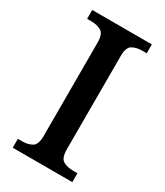

<svg xmlns="http://www.w3.org/2000/svg" viewBox="-180 -788 739 862"><g transform="rotate(30 189.0 -357.0)"><path d="M35 0V-46H57Q87 -46 108 -58Q129 -70 129 -115V-599Q129 -644 108 -656Q87 -668 57 -668H35V-714H344V-668H321Q291 -668 270 -656Q249 -644 249 -599V-115Q249 -70 270 -58Q291 -46 321 -46H344V0Z"/></g></svg>

Font: Noto Serif Khojki Medium
Style: Regular
Weight: 500
Version: Version 2.003